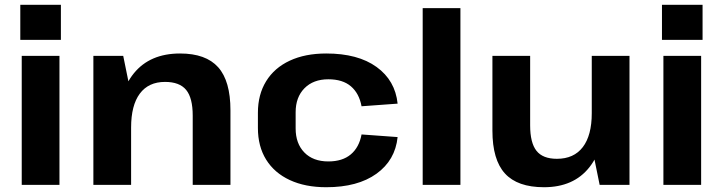

<svg xmlns="http://www.w3.org/2000/svg" viewBox="-20 -774 3027 804"><path d="M229 -540V0H71V-540ZM235 -754V-607H65V-754Z M787 -290Q787 -364 759.5 -397.5Q732 -431 671 -431Q602 -431 565.5 -382Q529 -333 529 -240L473 -159V-228Q473 -384 540.5 -467Q608 -550 734 -550Q842 -550 893.5 -492.5Q945 -435 945 -312V0H787ZM371 -540H496L529 -378V0H371Z M1346 10Q1258 10 1193.5 -20Q1129 -50 1094.5 -105.5Q1060 -161 1060 -238V-302Q1060 -378 1094.5 -434Q1129 -490 1193.5 -520Q1258 -550 1346 -550Q1479 -550 1557 -493.5Q1635 -437 1645 -340L1494 -329Q1484 -383 1449.5 -412.5Q1415 -442 1355 -442Q1292 -442 1255 -404.5Q1218 -367 1218 -304V-236Q1218 -173 1254.5 -135.5Q1291 -98 1355 -98Q1414 -98 1449 -127.5Q1484 -157 1494 -211L1645 -200Q1635 -103 1556.5 -46.5Q1478 10 1346 10Z M1908 -740V0H1750V-740Z M2200 -249Q2200 -176 2226.5 -142.5Q2253 -109 2312 -109Q2383 -109 2420.5 -158Q2458 -207 2458 -300L2514 -381V-312Q2514 -157 2448 -73.5Q2382 10 2258 10Q2147 10 2094.5 -47.5Q2042 -105 2042 -227V-540H2200ZM2616 0H2491L2458 -162V-540H2616Z M2916 -540V0H2758V-540ZM2922 -754V-607H2752V-754Z"/></svg>

Font: Pathway Extreme 28pt
Style: Bold
Weight: 700
Designer: Eduardo Rodriguez Tunni
Foundry: Eduardo Rodriguez Tunni
Version: Version 1.001;gftools[0.9.26]